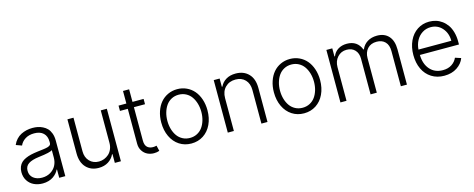

<svg xmlns="http://www.w3.org/2000/svg" viewBox="-34 -1295 4754 1927"><g transform="rotate(-15 2343.0 -331.5)"><path d="M235.8 12.4Q185.7 12.4 145.4 -6.6Q105.1 -25.6 80.8 -63.4Q56.5 -101.2 56.5 -152.3Q56.5 -183.9 66.8 -208.6Q77.1 -233.3 94.5 -250Q111.9 -266.7 139.2 -278.9Q166.5 -291.2 196.6 -298.1Q226.6 -305 266 -310Q276.3 -311.4 295.5 -313.6Q318.9 -316.4 329.7 -317.8Q340.6 -319.2 356.7 -322.1Q372.9 -324.9 380 -327.9Q387.1 -331 395.1 -335.9Q403.1 -340.9 405.9 -347.7Q408.7 -354.4 408.7 -363.3V-376.1Q408.7 -432.5 375.2 -464.3Q341.6 -496.1 280.2 -496.1Q224.4 -496.1 186.3 -471.6Q148.1 -447.1 132.1 -409.1L72.1 -430.8Q85.6 -463.1 108 -487.2Q130.3 -511.4 158 -525.4Q185.7 -539.4 215.7 -546.2Q245.7 -552.9 278.4 -552.9Q305.4 -552.9 330.8 -548.1Q356.2 -543.3 382.5 -530.5Q408.7 -517.8 428.1 -498Q447.4 -478.3 459.7 -445.5Q471.9 -412.6 471.9 -370.4V0H408.7V-86.3H404.8Q396 -67.1 381.4 -50.2Q366.8 -33.4 346.2 -19Q325.6 -4.6 297.1 3.9Q268.5 12.4 235.8 12.4ZM244.3 -45.5Q293.3 -45.5 331.3 -67.8Q369.3 -90.2 389 -127.1Q408.7 -164.1 408.7 -209.2V-288Q389.6 -269.2 266 -254.6Q192.8 -245.7 156.2 -221.4Q119.7 -197.1 119.7 -149.5Q119.7 -101.2 154.5 -73.3Q189.3 -45.5 244.3 -45.5Z M986.5 -208.5V-545.5H1049.7V0H986.5V-90.6H981.5Q961.6 -46.5 919.4 -19.7Q877.1 7.1 819.2 7.1Q738.6 7.1 689.3 -45.1Q639.9 -97.3 639.9 -192.1V-545.5H703.1V-196Q703.1 -132.5 740.6 -93.4Q778.1 -54.3 837.4 -54.3Q865.4 -54.3 891.9 -64.6Q918.3 -74.9 939.6 -93.8Q960.9 -112.6 973.7 -142.4Q986.5 -172.2 986.5 -208.5Z M1431.5 -545.5V-490.4H1316.1V-142.4Q1316.1 -117.5 1322.8 -99.8Q1329.5 -82 1341.4 -72.3Q1353.3 -62.5 1367.4 -58.1Q1381.4 -53.6 1398.4 -53.6Q1417.6 -53.6 1435.4 -58.6L1448.9 -1.4Q1423.7 8.2 1392.8 8.2Q1356.5 8.2 1325.3 -6.7Q1294 -21.7 1273.3 -53.3Q1252.5 -84.9 1252.5 -127.5V-490.4H1171.2V-545.5H1252.5V-676.1H1316.1V-545.5Z M1541.2 -270.2Q1541.2 -332 1558.9 -384.8Q1576.7 -437.5 1608.1 -474.4Q1639.6 -511.4 1684.3 -532.1Q1729 -552.9 1781.2 -552.9Q1833.5 -552.9 1878.2 -532.1Q1922.9 -511.4 1954.4 -474.4Q1985.8 -437.5 2003.6 -384.8Q2021.3 -332 2021.3 -270.2Q2021.3 -188.2 1990.9 -123.9Q1960.6 -59.7 1905.9 -24.1Q1851.2 11.4 1781.2 11.4Q1711.3 11.4 1656.6 -24.1Q1601.9 -59.7 1571.6 -123.9Q1541.2 -188.2 1541.2 -270.2ZM1706 -64.3Q1739.7 -46.5 1781.2 -46.5Q1822.8 -46.5 1856.5 -64.3Q1890.3 -82 1912.1 -112.6Q1933.9 -143.1 1945.8 -183.6Q1957.7 -224.1 1957.7 -270.2Q1957.7 -316.4 1945.8 -357.1Q1933.9 -397.7 1912.1 -428.6Q1890.3 -459.5 1856.4 -477.5Q1822.4 -495.4 1781.2 -495.4Q1740.1 -495.4 1706.1 -477.5Q1672.2 -459.5 1650.4 -428.6Q1628.6 -397.7 1616.7 -357.1Q1604.8 -316.4 1604.8 -270.2Q1604.8 -224.1 1616.7 -183.6Q1628.6 -143.1 1650.4 -112.6Q1672.2 -82 1706 -64.3Z M2223.4 -340.9V0H2160.2V-545.5H2221.6V-459.9H2227.3Q2247.2 -502.8 2288.4 -527.7Q2329.5 -552.6 2387.8 -552.6Q2472.3 -552.6 2522.5 -500.5Q2572.8 -448.5 2572.8 -353.3V0H2509.6V-349.4Q2509.6 -416.2 2472.1 -455.4Q2434.7 -494.7 2371.8 -494.7Q2306.1 -494.7 2264.7 -452.9Q2223.4 -411.2 2223.4 -340.9Z M2711.6 -270.2Q2711.6 -332 2729.4 -384.8Q2747.2 -437.5 2778.6 -474.4Q2810 -511.4 2854.8 -532.1Q2899.5 -552.9 2951.7 -552.9Q3003.9 -552.9 3048.7 -532.1Q3093.4 -511.4 3124.8 -474.4Q3156.2 -437.5 3174 -384.8Q3191.8 -332 3191.8 -270.2Q3191.8 -188.2 3161.4 -123.9Q3131 -59.7 3076.3 -24.1Q3021.7 11.4 2951.7 11.4Q2881.7 11.4 2827.1 -24.1Q2772.4 -59.7 2742 -123.9Q2711.6 -188.2 2711.6 -270.2ZM2876.4 -64.3Q2910.2 -46.5 2951.7 -46.5Q2993.3 -46.5 3027 -64.3Q3060.7 -82 3082.6 -112.6Q3104.4 -143.1 3116.3 -183.6Q3128.2 -224.1 3128.2 -270.2Q3128.2 -316.4 3116.3 -357.1Q3104.4 -397.7 3082.6 -428.6Q3060.7 -459.5 3026.8 -477.5Q2992.9 -495.4 2951.7 -495.4Q2910.5 -495.4 2876.6 -477.5Q2842.7 -459.5 2820.8 -428.6Q2799 -397.7 2787.1 -357.1Q2775.2 -316.4 2775.2 -270.2Q2775.2 -224.1 2787.1 -183.6Q2799 -143.1 2820.8 -112.6Q2842.7 -82 2876.4 -64.3Z M3330.6 0V-545.5H3392V-461.6H3397.7Q3414.1 -504.3 3452.4 -528.4Q3490.8 -552.6 3544 -552.6Q3652.7 -552.6 3691.4 -453.5H3696Q3714.8 -499.6 3756.9 -526.1Q3799 -552.6 3857.6 -552.6Q3934.7 -552.6 3978.2 -504.3Q4021.7 -456 4021.7 -365.4V0H3958.5V-365.4Q3958.5 -428.3 3926.1 -461.5Q3893.8 -494.7 3838.4 -494.7Q3777.3 -494.7 3742.9 -457Q3708.5 -419.4 3708.5 -359V0H3643.8V-371.1Q3643.8 -427.2 3612.4 -460.9Q3581 -494.7 3525.9 -494.7Q3468.8 -494.7 3431.3 -453.7Q3393.8 -412.6 3393.8 -349.4V0Z M4409.1 11.4Q4333.8 11.4 4277.2 -24.3Q4220.5 -60 4190.5 -123.6Q4160.5 -187.1 4160.5 -269.5Q4160.5 -351.2 4190.5 -415.8Q4220.5 -480.5 4275.2 -516.7Q4329.9 -552.9 4399.5 -552.9Q4435.7 -552.9 4469.1 -542.8Q4502.5 -532.7 4532 -511Q4561.4 -489.3 4583.3 -458.3Q4605.1 -427.2 4617.7 -382.8Q4630.3 -338.4 4630.3 -285.2V-253.9H4224.1Q4226.2 -159.1 4275.9 -102.8Q4325.6 -46.5 4409.1 -46.5Q4464.1 -46.5 4502 -71.6Q4539.8 -96.6 4556.8 -136L4616.8 -116.5Q4596.9 -61.8 4542.1 -25.2Q4487.2 11.4 4409.1 11.4ZM4224.4 -309.7H4565.7Q4565.7 -389.2 4518.8 -442.3Q4471.9 -495.4 4399.5 -495.4Q4350.9 -495.4 4311.6 -470Q4272.4 -444.6 4250.2 -402.7Q4228 -360.8 4224.4 -309.7Z"/></g></svg>

Font: Inter Light BETA
Style: Regular
Weight: 300
Designer: Rasmus Andersson
Foundry: rsms
Version: Version 3.011;git-f93a4a705